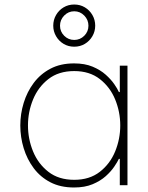

<svg xmlns="http://www.w3.org/2000/svg" viewBox="-20 -821 657 851"><path d="M308 -540Q356 -540 390.5 -525.5Q425 -511 448.5 -490Q472 -469 486.5 -448Q501 -427 507 -413H511V-530H545V0H511V-117H507Q501 -104 486.5 -82.5Q472 -61 448.5 -40Q425 -19 390.5 -4.5Q356 10 308 10Q248 10 203.5 -13Q159 -36 129.5 -75.5Q100 -115 85 -164Q70 -213 70 -265Q70 -316 85 -365Q100 -414 129.5 -453.5Q159 -493 203.5 -516.5Q248 -540 308 -540ZM309 -506Q240 -506 194.5 -470.5Q149 -435 126.5 -380Q104 -325 104 -265Q104 -205 126.5 -150Q149 -95 194.5 -59.5Q240 -24 309 -24Q377 -24 422.5 -59.5Q468 -95 490.5 -150Q513 -205 513 -265Q513 -325 490.5 -380Q468 -435 422.5 -470.5Q377 -506 309 -506ZM309 -614Q283 -614 262 -626.5Q241 -639 228.5 -660.5Q216 -682 216 -707Q216 -733 228.5 -754.5Q241 -776 262 -788.5Q283 -801 309 -801Q335 -801 356 -788.5Q377 -776 389.5 -754.5Q402 -733 402 -707Q402 -682 389.5 -660.5Q377 -639 356 -626.5Q335 -614 309 -614ZM309 -644Q335 -644 353.5 -662.5Q372 -681 372 -707Q372 -733 353.5 -752Q335 -771 309 -771Q283 -771 264.5 -752Q246 -733 246 -707Q246 -681 264.5 -662.5Q283 -644 309 -644Z"/></svg>

Font: Be Vietnam Pro Variable Thin
Style: Regular
Weight: 100
Designer: Lam Bao, Tony Le, Vietanh Nguyen
Foundry: Yellow Type Foundry
Version: Version 1.002